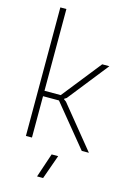

<svg xmlns="http://www.w3.org/2000/svg" viewBox="-149 -877 778 1166"><g transform="rotate(15 239.5 -294.0)"><path d="M259 68H300L246 220H208ZM79 -808H117V-294H219L414 -540H459L259 -287L245 -278V-275L260 -264L475 0H430L217 -260H117V0H79Z"/></g></svg>

Font: Encode Sans Narrow
Style: Thin
Weight: 250
Designer: Pablo Impallari, Andres Torresi
Foundry: Pablo Impallari, Andres Torresi
Version: Version 1.000; ttfautohint (v1.00) -l 8 -r 50 -G 200 -x 14 -